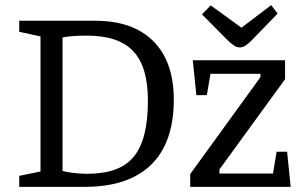

<svg xmlns="http://www.w3.org/2000/svg" viewBox="-20 -729 1177 749"><path d="M55 0V-43L138 -60V-587L55 -605V-648H351Q499 -648 578.5 -568Q658 -488 658 -340Q658 -228 618.5 -152.5Q579 -77 501.5 -38.5Q424 0 310 0ZM319 -51Q382 -51 427.5 -67Q473 -83 501.5 -117.5Q530 -152 543.5 -206.5Q557 -261 557 -337Q557 -402 543 -450Q529 -498 500 -529Q471 -560 426 -575Q381 -590 320 -590Q292 -590 268 -588.5Q244 -587 224 -583V-62Q238 -58 265.5 -54.5Q293 -51 319 -51ZM722 0V-50L996 -428V-441H801L787 -358H746L732 -494H1092V-420L836 -68V-52H1045L1059 -137H1100L1114 0ZM915 -544Q902 -544 888.5 -554.5Q875 -565 864 -576L768 -673L802 -708L922 -621L1038 -709L1063 -676L966 -576Q953 -562 940.5 -553Q928 -544 915 -544Z"/></svg>

Font: Faustina VF Beta
Style: Regular
Weight: 400
Designer: Alfonso Garcia
Foundry: Omnibus-Type
Version: Version 1.006